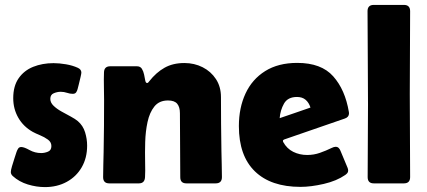

<svg xmlns="http://www.w3.org/2000/svg" viewBox="-20 -744 1731 779"><path d="M162.1 15.1Q127.9 15.1 92.8 4.4Q57.6 -6.3 31.7 -29.8Q23.9 -37.1 23.9 -45.9Q23.9 -53.2 28.6 -69.3Q33.2 -85.4 38.8 -102.1Q44.4 -118.7 46.9 -127Q49.3 -134.3 53.5 -140.9Q57.6 -147.5 66.4 -147.5Q77.6 -147.5 99.6 -135.3Q121.6 -123 147 -123Q161.1 -123 174.8 -128.7Q188.5 -134.3 188.5 -151.4Q188.5 -167.5 174.3 -177.7Q160.2 -188 142.3 -195.3Q124.5 -202.6 112.8 -209Q74.7 -230.5 54.2 -266.4Q33.7 -302.2 33.7 -345.7Q33.7 -395 55.7 -426.5Q77.6 -458 114.7 -472.9Q151.9 -487.8 197.3 -487.8Q220.2 -487.8 247.6 -483.2Q274.9 -478.5 295.9 -468.8Q310.1 -462.4 310.1 -449.2Q310.1 -445.8 306.9 -431.6Q303.7 -417.5 300 -402.8Q296.4 -388.2 294.9 -382.8Q293 -375 288.8 -369.1Q284.7 -363.3 274.9 -363.3Q264.2 -363.3 252 -367.4Q239.7 -371.6 226.1 -371.6Q212.4 -371.6 198.2 -365.7Q184.1 -359.9 184.1 -342.8Q184.1 -327.6 197.3 -314.9Q210.4 -302.2 229.7 -291.5Q249 -280.8 267.3 -271Q285.6 -261.2 295.9 -252.4Q316.9 -234.4 325.2 -207.3Q333.5 -180.2 333.5 -153.3Q333.5 -103 311.5 -65.2Q289.6 -27.3 250.7 -6.1Q211.9 15.1 162.1 15.1Z M535.6 -475.1Q549.3 -475.1 555.7 -464.8Q562 -454.6 564.7 -441.2Q567.4 -427.7 569.3 -417.5Q571.3 -407.2 576.7 -407.2Q579.6 -407.2 581.8 -409.7Q584 -412.1 585.4 -414.1Q613.8 -450.2 647.7 -469.2Q681.6 -488.3 728 -488.3Q768.6 -488.3 802.2 -471.2Q835.9 -454.1 856.2 -423.1Q876.5 -392.1 876.5 -350.1Q876.5 -295.4 877 -240.5Q877.4 -185.5 878.4 -130.4Q878.9 -104 879.6 -77.6Q880.4 -51.3 880.4 -25.4Q880.4 0 855 0H736.3Q711.4 0 711.4 -24.9L710 -284.7Q710 -309.6 699 -323Q688 -336.4 661.6 -336.4Q626 -336.4 606.4 -312Q586.9 -287.6 578.6 -249Q570.3 -210.4 569.1 -167.5Q567.9 -124.5 568.8 -86.2Q569.8 -47.9 568.4 -24.9Q566.9 0 543.5 0H423.3Q398.4 0 398.4 -25.4Q398.4 -50.8 399.2 -75.9Q399.9 -101.1 400.4 -126.5Q401.4 -179.7 401.9 -232.7Q402.3 -285.6 402.3 -338.9Q402.3 -366.2 401.6 -394.3Q400.9 -422.4 401.9 -449.7Q402.3 -475.1 427.2 -475.1Z M1199.2 14.2Q1079.1 14.2 1014.2 -48.8Q949.2 -111.8 949.2 -232.4Q949.2 -306.6 976.1 -364.5Q1002.9 -422.4 1055.9 -455.6Q1108.9 -488.8 1186 -488.8Q1283.7 -488.8 1332 -434.3Q1380.4 -379.9 1395.5 -289.6Q1396 -287.6 1396 -284.2Q1396 -269 1379.4 -263.2L1133.3 -178.2Q1127.9 -176.3 1127.9 -172.4Q1127.9 -170.9 1128.9 -168Q1144 -140.6 1169.9 -127.9Q1195.8 -115.2 1226.1 -115.2Q1253.4 -115.2 1277.8 -123.8Q1302.2 -132.3 1326.2 -144Q1335 -148.4 1341.8 -148.4Q1349.6 -148.4 1354.5 -143.3Q1359.4 -138.2 1361.8 -131.3L1390.1 -63.5Q1392.6 -57.6 1392.6 -52.2Q1392.6 -45.9 1389.4 -42Q1386.2 -38.1 1380.9 -34.2Q1345.7 -9.8 1293.7 2.2Q1241.7 14.2 1199.2 14.2ZM1114.7 -264.6Q1146.5 -275.4 1177.5 -286.1Q1208.5 -296.9 1239.7 -307.6Q1233.4 -327.6 1220 -339.1Q1206.5 -350.6 1185.1 -350.6Q1147.5 -350.6 1132.3 -323.7Q1117.2 -296.9 1114.7 -264.6Z M1471.2 -698.7Q1471.2 -724.1 1496.6 -724.1H1618.7Q1644 -724.1 1644 -698.7Q1644 -614.7 1643.3 -530.5Q1642.6 -446.3 1642.6 -362.3Q1642.6 -278.3 1643.3 -194.1Q1644 -109.9 1644 -25.4Q1644 0 1618.7 0H1496.6Q1471.7 0 1471.7 -25.4Q1471.7 -99.6 1472.4 -173.3Q1473.1 -247.1 1473.1 -320.8Q1473.1 -415.5 1472.2 -510Q1471.2 -604.5 1471.2 -698.7Z"/></svg>

Font: Belanosima SemiBold
Style: Regular
Weight: 600
Designer: The DocRepair Project, Santiago Orozco
Foundry: Google
Version: Version 2.000